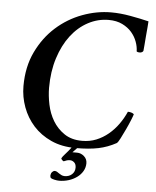

<svg xmlns="http://www.w3.org/2000/svg" viewBox="-57 -720 764 943"><g transform="rotate(5 324.5 -249.0)"><path d="M315 69Q306 69 299.5 71Q293 73 284 77Q282 77 276 71.5Q270 66 272 62Q276 54 289.5 39.5Q303 25 320 2H349L323 29H346Q365 29 380.5 42.5Q396 56 396 77Q396 98 385.5 116Q375 134 357 147Q339 160 316.5 167Q294 174 270 174Q260 174 246.5 171Q233 168 228 164Q225 160 225 151Q226 141 232 134.5Q238 128 245 128Q251 128 256.5 131.5Q262 135 267 138.5Q272 142 279 145.5Q286 149 295 149Q317 149 331 136Q345 123 345 103Q345 86 335.5 77.5Q326 69 315 69ZM453 -672Q498 -672 548 -663Q598 -654 639 -644Q639 -637 637 -615.5Q635 -594 633 -570Q631 -546 629.5 -525.5Q628 -505 627 -498Q626 -494 621 -491Q616 -488 610 -488Q606 -488 602 -488.5Q598 -489 594 -492Q594 -514 585 -539Q576 -564 558 -585Q540 -606 511.5 -620Q483 -634 444 -634Q391 -634 343 -608.5Q295 -583 259 -536Q223 -489 202 -423Q181 -357 181 -277Q181 -238 190 -194.5Q199 -151 220.5 -115Q242 -79 277.5 -55Q313 -31 365 -31Q403 -31 435 -44Q467 -57 494 -79.5Q521 -102 542 -131.5Q563 -161 577 -193Q587 -193 595.5 -190Q604 -187 607 -183Q606 -178 597 -155.5Q588 -133 576 -107.5Q564 -82 553 -60.5Q542 -39 536 -35Q494 -12 448.5 -2.5Q403 7 337 7Q268 7 215.5 -17Q163 -41 127.5 -80.5Q92 -120 73.5 -170.5Q55 -221 55 -274Q55 -369 90.5 -443Q126 -517 183 -568Q240 -619 311 -645.5Q382 -672 453 -672Z"/></g></svg>

Font: Vermiglione SemiBold
Style: Italic
Weight: 600
Italic angle: -11°
Version: Version 1.000